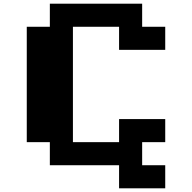

<svg xmlns="http://www.w3.org/2000/svg" viewBox="-20 -895 1040 1040"><path d="M250 -875H750V-750H875V-625H625V-750H375V-125H625V-250H875V-125H750V0H875V125H625V0H250V-125H125V-750H250Z"/></svg>

Font: Dogica Pixel
Style: Bold
Weight: 700
Designer: Roberto Mocci
Version: Version 001.000